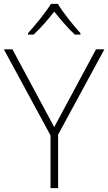

<svg xmlns="http://www.w3.org/2000/svg" viewBox="-20 -968 557 988"><path d="M278 -948H242C217 -906 161 -838 124 -797V-790H153C190 -824 230 -871 259 -908C289 -871 328 -824 365 -790H394V-797C357 -838 302 -906 278 -948ZM259 -314 44 -714H0L240 -271V0H279V-275L517 -714H474Z"/></svg>

Font: Noto Sans Lao ExtraLight
Style: Regular
Weight: 200
Designer: Monotype Design Team
Foundry: Monotype Imaging Inc.
Version: Version 2.003